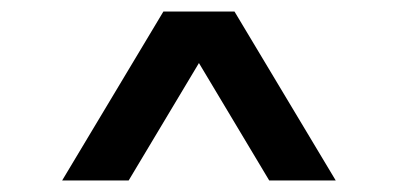

<svg xmlns="http://www.w3.org/2000/svg" viewBox="-20 -720 688 332"><path d="M87.5 -408 262.5 -700H385.5L560.5 -408H445.5L324 -611L202.5 -408Z"/></svg>

Font: Geologica Roman Medium
Style: Regular
Weight: 500
Designer: Sindre Bremnes, Frode Helland
Foundry: Monokrom Skriftforlag AS
Version: Version 1.010;gftools[0.9.28]